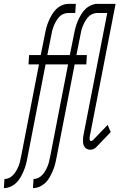

<svg xmlns="http://www.w3.org/2000/svg" viewBox="-73 -760 643 990"><path d="M-53 210 -50 163Q-37 163 -25 157Q-13 151 -4 141Q5 131 11.5 119.5Q18 108 23 95.5Q28 83 30.5 71Q33 59 36 46L128 -428H74L77 -476H137L159 -585Q162 -602 166.5 -618.5Q171 -635 178 -651.5Q185 -668 194.5 -684Q204 -700 216.5 -712.5Q229 -725 246 -732.5Q263 -740 280 -740H318L315 -693H277Q265 -693 252 -687Q239 -681 230.5 -671Q222 -661 215.5 -649.5Q209 -638 204 -625.5Q199 -613 196 -601Q193 -589 191 -576L171 -476H263L260 -428H162L68 55Q65 72 60.5 88.5Q56 105 49 121.5Q42 138 33 154Q24 170 11 182.5Q-2 195 -19 202.5Q-36 210 -53 210ZM97 210 100 163Q113 163 125 157Q137 151 146 141Q155 131 161.5 119.5Q168 108 173 95.5Q178 83 180.5 71Q183 59 186 46L278 -428H224L227 -476H287L309 -585Q312 -602 316.5 -618.5Q321 -635 328 -651.5Q335 -668 344.5 -684Q354 -700 366.5 -712.5Q379 -725 396 -732.5Q413 -740 430 -740H468L465 -693H427Q415 -693 402 -687Q389 -681 380.5 -671Q372 -661 365.5 -649.5Q359 -638 354 -625.5Q349 -613 346 -601Q343 -589 341 -576L321 -476H375L372 -428H312L218 55Q215 72 210.5 88.5Q206 105 199 121.5Q192 138 183 154Q174 170 161 182.5Q148 195 131 202.5Q114 210 97 210ZM392 12Q384 12 377 9Q370 6 364.5 -0.5Q359 -7 357 -15Q355 -23 355 -32Q355 -41 355.5 -49.5Q356 -58 358 -66L480 -693H414L417 -740H523L390 -57Q389 -54 389 -50Q389 -46 389 -43Q389 -40 390.5 -36.5Q392 -33 395 -33Q398 -33 401 -34Q404 -35 406 -37L482 -116L498 -79L422 0Q416 6 408 9Q400 12 392 12Z"/></svg>

Font: Lode Dark
Style: Italic
Weight: 400
Italic angle: -11°
Monospace: yes
Designer: Belleve Invis
Foundry: Belleve Invis
Version: Version 29.2.0; ttfautohint (v1.8.3)